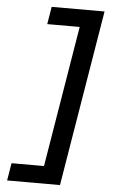

<svg xmlns="http://www.w3.org/2000/svg" viewBox="-63 -865 626 1049"><g transform="rotate(5 250.0 -340.0)"><path d="M17 143 33 47H211L339 -727H161L177 -823H467L307 143Z"/></g></svg>

Font: Iosevka Term Curly Oblique
Style: Bold
Weight: 700
Italic angle: -9°
Designer: Belleve Invis
Foundry: Belleve Invis
Version: Version 32.3.0